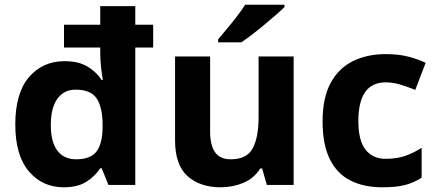

<svg xmlns="http://www.w3.org/2000/svg" viewBox="-20 -786 1860 816"><path d="M251 10Q160 10 102.5 -58Q45 -126 45 -257Q45 -390 103 -458Q161 -526 255 -526Q314 -526 352 -503Q390 -480 412 -446H417Q413 -467 409.5 -500.5Q406 -534 406 -559V-584H252V-681H406V-760H555V-681H631V-584H555V0H441L412 -71H406Q384 -37 347 -13.5Q310 10 251 10ZM303 -109Q365 -109 390 -142Q415 -175 416 -242V-256Q416 -328 391.5 -366.5Q367 -405 301 -405Q252 -405 224 -366.5Q196 -328 196 -255Q196 -182 224 -145.5Q252 -109 303 -109Z M1228 -546V0H1114L1094 -70H1086Q1060 -28 1014.5 -9Q969 10 918 10Q830 10 777 -37.5Q724 -85 724 -190V-546H873V-227Q873 -169 894 -139Q915 -109 961 -109Q1029 -109 1054 -155.5Q1079 -202 1079 -289V-546ZM1189 -756Q1175 -742 1152 -722Q1129 -702 1102.5 -680Q1076 -658 1050.5 -638.5Q1025 -619 1006 -606H907V-619Q923 -638 944.5 -663.5Q966 -689 987 -716.5Q1008 -744 1022 -766H1189Z M1606 10Q1525 10 1468 -19.5Q1411 -49 1381 -111Q1351 -173 1351 -270Q1351 -370 1385 -433Q1419 -496 1479.5 -526Q1540 -556 1619 -556Q1675 -556 1716.5 -545Q1758 -534 1789 -519L1745 -404Q1710 -418 1679.5 -427Q1649 -436 1619 -436Q1503 -436 1503 -271Q1503 -189 1533.5 -150Q1564 -111 1619 -111Q1666 -111 1702 -123.5Q1738 -136 1772 -158V-31Q1738 -9 1700.5 0.5Q1663 10 1606 10Z"/></svg>

Font: Noto Naskh Arabic
Style: Regular
Weight: 400
Designer: Monotype Design Team, David Williams, Mohamad Dakak and Nizar Qandah
Foundry: Monotype Imaging Inc.
Version: Version 2.013